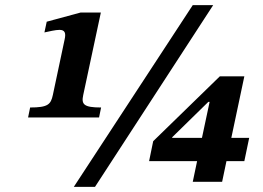

<svg xmlns="http://www.w3.org/2000/svg" viewBox="-20 -712 1032 752"><path d="M850 0 867 -81H937L956 -172H886L937 -413H841L580 -159L564 -81H752L735 0ZM368 -252 376 -291C308 -291 298 -303 306 -340L375 -663H296L163 -627L154 -585C173 -589 197 -595 213 -595C234 -595 239 -583 233 -557L187 -340C179 -303 168 -291 98 -291L90 -252ZM352 20 815 -692H735L269 20ZM771 -172H654L655 -175L796 -313H801Z"/></svg>

Font: STIX Two Text
Style: Bold Italic
Weight: 700
Italic angle: -12°
Designer: Ross Mills, John Hudson & Paul Hanslow, Tiro Typeworks Ltd; with prior portions MicroPress Inc. and Coen Hoffman, Elsevi
Foundry: Tiro Typeworks Ltd
Version: Version 2.13 b171